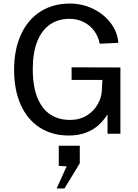

<svg xmlns="http://www.w3.org/2000/svg" viewBox="-20 -753 776 1081"><path d="M59.4 -359Q59.4 -474.7 98.3 -559Q137.2 -643.2 208 -688.1Q278.8 -733 372.8 -733Q444.7 -733 506.2 -702.3Q567.7 -671.6 605.1 -620.8Q642.4 -569.9 646.2 -511.8L541.4 -506.8Q534.1 -546.6 510.8 -578.6Q487.5 -610.5 451.3 -628.8Q415.1 -647 370.9 -647Q307.7 -647 261.3 -614.9Q214.9 -582.8 189.7 -519.6Q164.5 -456.4 164.5 -365Q164.5 -266.9 190.6 -202.8Q216.8 -138.7 263.6 -108.2Q310.4 -77.8 373.9 -77.8Q428.6 -77.8 468.7 -102.8Q508.8 -127.9 530.1 -165.7Q551.4 -203.4 553.2 -240.8L556.6 -303H383.1V-374L657.9 -373.2V0H585.5V-108.8Q562.9 -74.1 534.5 -48.3Q506.1 -22.5 464.1 -6.2Q422 10 367.6 10Q273.3 10 203.7 -34.9Q134.1 -79.8 96.7 -163Q59.4 -246.3 59.4 -359ZM355.2 183.6 310.9 181V67.6H429.2V166.4L342.9 308.1H298.9Z"/></svg>

Font: Public Sans VF
Style: Regular
Weight: 400
Designer: Pablo Impallari, Rodrigo Fuenzalida (Modified by Dan O. Williams and USWDS)
Version: Version 1.003